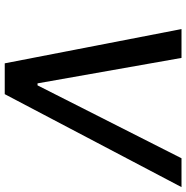

<svg xmlns="http://www.w3.org/2000/svg" viewBox="-8 -758 767 790"><g transform="rotate(90 375.0 -363.5)"><path d="M218.8 -727.3 323.5 -134.9H331.7L631.7 -727.3H750.4L367.9 0H241.1L100.1 -727.3Z"/></g></svg>

Font: Karasuma Gothic
Style: Medium Italic
Weight: 500
Italic angle: 9.39998°
Designer: Rasmus Andersson / Ryoko Nishizuka
Foundry: Genbu
Version: Version 1.00